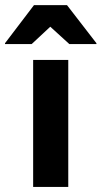

<svg xmlns="http://www.w3.org/2000/svg" viewBox="-73 -736 400 756"><path d="M57.5 0V-500H195.8V0ZM-53.3 -562.5V-565.8L60.8 -715.8H190.8L306.7 -565.8V-562.5H200L125 -630.8L51.7 -562.5Z"/></svg>

Font: Funnel Display
Style: Bold
Weight: 700
Designer: NORD ID, Kristian Moeller
Foundry: Dicotype
Version: Version 1.000